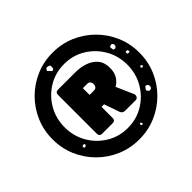

<svg xmlns="http://www.w3.org/2000/svg" viewBox="-167 -913 1126 1126"><g transform="rotate(-45 396.0 -350.0)"><path d="M396 10Q321 10 256 -18Q191 -46 141.5 -95.5Q92 -145 64 -210Q36 -275 36 -350Q36 -425 64 -490Q92 -555 141.5 -604.5Q191 -654 256 -682Q321 -710 396 -710Q471 -710 536 -682Q601 -654 650.5 -604.5Q700 -555 728 -490Q756 -425 756 -350Q756 -275 728 -210Q700 -145 650.5 -95.5Q601 -46 536 -18Q471 10 396 10ZM326 -670Q317 -673 311.5 -673Q306 -673 300 -665Q295 -658 299.5 -654Q304 -650 310 -643Q314 -638 316.5 -636Q319 -634 325 -636Q331 -638 332 -641.5Q333 -645 333 -651Q333 -659 333 -663.5Q333 -668 326 -670ZM396 -85Q469 -85 528 -121Q587 -157 621.5 -217Q656 -277 656 -350Q656 -423 621.5 -483Q587 -543 528 -579Q469 -615 396 -615Q323 -615 264 -579Q205 -543 170.5 -483Q136 -423 136 -350Q136 -277 170.5 -217Q205 -157 264 -121Q323 -85 396 -85ZM265 -168Q243 -168 243 -190V-512Q243 -534 265 -534H411Q449 -534 486 -522Q523 -510 547 -482.5Q571 -455 571 -409Q571 -369 554.5 -344Q538 -319 515 -307L560 -204Q562 -201 563 -198Q564 -195 564 -190Q564 -182 558.5 -175Q553 -168 542 -168H457Q435 -168 428 -187L395 -282H374V-190Q374 -168 352 -168ZM681 -496Q677 -501 673 -501Q669 -501 663 -498Q657 -495 657 -491.5Q657 -488 658 -483Q659 -477 659.5 -473Q660 -469 666 -468Q677 -466 683 -476Q689 -487 681 -496ZM374 -381H411Q423 -381 429.5 -389Q436 -397 436 -409Q436 -421 429.5 -429Q423 -437 411 -437H374ZM717 -410 702 -411 700 -397 710 -393 721 -396ZM717 -286 707 -293 699 -284 704 -277 711 -276ZM151 -197 139 -202 129 -193 136 -182 148 -186ZM649 -186Q643 -188 640.5 -185.5Q638 -183 634 -177Q630 -172 628 -169Q626 -166 630 -161Q634 -154 637.5 -151.5Q641 -149 649 -151Q657 -153 659 -157Q661 -161 661 -169Q661 -181 649 -186ZM474 -49 468 -57 461 -49 465 -39 476 -40Z"/></g></svg>

Font: Rubik Moonrocks
Style: Regular
Weight: 400
Designer: Hubert and Fischer, NaN
Foundry: Hubert and Fischer, NaN
Version: Version 2.200